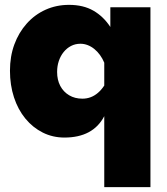

<svg xmlns="http://www.w3.org/2000/svg" viewBox="-20 -556 687 790"><path d="M245 10Q197 10 156 -10.5Q115 -31 84.5 -68Q54 -105 37.5 -155.5Q21 -206 21 -265Q21 -324 39 -373Q57 -422 90 -459Q123 -496 167.5 -516Q212 -536 264 -536Q323 -536 364.5 -512Q406 -488 434 -445V-526H599V214H409V-78Q363 10 245 10ZM319 -150Q337 -150 353 -156Q369 -162 383 -174Q397 -186 409 -204V-298Q402 -315 391.5 -329.5Q381 -344 368 -354.5Q355 -365 340.5 -370.5Q326 -376 311 -376Q290 -376 272.5 -367Q255 -358 242 -342Q229 -326 222 -305Q215 -284 215 -260Q215 -227 228 -202.5Q241 -178 264.5 -164Q288 -150 319 -150Z"/></svg>

Font: Raleway Thin Black
Style: Regular
Weight: 900
Version: Version 4.026